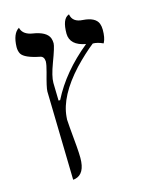

<svg xmlns="http://www.w3.org/2000/svg" viewBox="-115 -636 712 912"><g transform="rotate(-15 241.0 -180.0)"><path d="M175.8 -81.1Q175.8 -69.3 187 52.7Q189.9 88.4 189.9 110.8Q189.9 189 140.1 200.7Q134.3 201.7 129.9 202.1L120.1 -232.9V-234.9Q120.1 -253.4 140.1 -324.2Q149.4 -357.9 149.9 -375Q148.4 -399.4 129.9 -402.8Q56.2 -417.5 41 -442.4Q33.2 -456.1 33.2 -476.1Q35.2 -542.5 67.9 -562Q74.7 -531.2 112.8 -521Q118.7 -519.5 123 -519Q189.9 -508.8 203.6 -474.1Q208 -461.9 208 -448.2Q208 -431.6 180.7 -359.4Q158.2 -299.3 158.2 -267.1L160.2 -179.2H168Q230.5 -303.2 356 -404.8Q279.8 -418.5 278.8 -476.1Q278.8 -548.3 311.5 -561Q311.5 -561 314 -562Q320.3 -521.5 371.1 -519Q432.1 -514.6 445.3 -480Q450.2 -466.3 450.2 -450.2Q450.2 -410.2 439 -389.2Q437.5 -387.2 437 -386.2Q410.2 -398.9 387.2 -398.9Q341.8 -363.3 291 -310.1Q185.1 -195.3 176.8 -94.7Q175.8 -87.4 175.8 -81.1Z"/></g></svg>

Font: Linux Biolinum Capitals O
Style: Small Caps
Weight: 400
Designer: Philipp H. Poll
Foundry: Philipp H. Poll
Version: Version 1.0.4